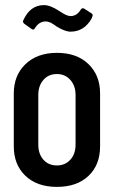

<svg xmlns="http://www.w3.org/2000/svg" viewBox="-20 -724 446 752"><path d="M256 -600Q235 -600 202 -620Q200 -622 191.5 -627.5Q183 -633 180 -634.5Q177 -636 171 -638Q165 -640 159 -640Q133 -640 117 -614Q112 -604 103 -611L75 -631Q68 -637 71 -644Q98 -704 152 -704Q177 -704 212 -681Q241 -661 256 -661Q281 -661 296 -686Q302 -695 310 -690L338 -672Q343 -669 343 -664Q343 -662 339 -652Q310 -600 256 -600ZM34 -151V-358Q34 -429 80 -473Q126 -517 203 -517Q281 -517 326.5 -473Q372 -429 372 -358V-151Q372 -78 326.5 -35Q281 8 203 8Q125 8 79.5 -35.5Q34 -79 34 -151ZM203 -76Q235 -76 255.5 -98.5Q276 -121 276 -158V-352Q276 -388 255.5 -411Q235 -434 203 -434Q170 -434 150 -411Q130 -388 130 -352V-158Q130 -121 150 -98.5Q170 -76 203 -76Z"/></svg>

Font: Barlow Condensed Medium
Style: Regular
Weight: 500
Width: 3
Designer: Jeremy Tribby
Foundry: Tribby Type
Version: Version 1.422;hotconv 1.0.109;makeotfexe 2.5.65596